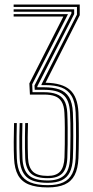

<svg xmlns="http://www.w3.org/2000/svg" viewBox="-20 -820 410 847"><path d="M190.8 6.8Q139.2 6.8 107.1 -6.2Q75 -19.2 59.5 -47.5Q44 -75.8 42 -121Q40.5 -155 40.6 -194Q40.8 -233 42 -277H54.2Q53.5 -245.5 53.1 -218Q52.8 -190.5 53.1 -166.5Q53.5 -142.5 54.2 -121.5Q56 -79.8 70.2 -53.6Q84.5 -27.5 114 -15.4Q143.5 -3.2 190.8 -3.2Q232.8 -3.2 259.1 -15.5Q285.5 -27.8 298.6 -54Q311.8 -80.2 313.8 -122.5Q314.5 -139.2 315 -165Q315.5 -190.8 315.5 -219.8Q315.5 -248.8 315.1 -276Q314.8 -303.2 313.8 -323.2Q311.5 -370.5 295.6 -396.9Q279.8 -423.2 251.1 -433.9Q222.5 -444.5 181.8 -444.5H163V-447.8L319.5 -755.8V-789.5H40.2V-800H331.8V-753L181 -455Q255 -453.8 288.9 -423.2Q322.8 -392.8 326 -323.8Q327 -303 327.4 -275.4Q327.8 -247.8 327.8 -218.9Q327.8 -190 327.2 -164.4Q326.8 -138.8 326 -122Q324 -75.8 309.2 -47.5Q294.5 -19.2 265.4 -6.2Q236.2 6.8 190.8 6.8ZM190.8 -34Q137.2 -34 115.2 -55.8Q93.2 -77.5 91.2 -123Q90.5 -145 90.1 -168.1Q89.8 -191.2 90.1 -217.9Q90.5 -244.5 91.2 -277H103.5Q102.5 -240.8 102.2 -213.8Q102 -186.8 102.4 -165.2Q102.8 -143.8 103.5 -123.5Q105.2 -82.8 124.6 -63.4Q144 -44 190.8 -44Q228 -44 245.4 -63.4Q262.8 -82.8 264.5 -126Q265.2 -147 265.8 -183Q266.2 -219 266 -257Q265.8 -295 264.2 -321.8Q262.8 -353.2 252.2 -370.9Q241.8 -388.5 222.5 -395.6Q203.2 -402.8 174.5 -402.8H112L109.5 -452L259.5 -747.2H40.2V-757.8H280L122 -448L123.5 -413.2H174.2Q206.2 -413.2 228.4 -405.2Q250.5 -397.2 262.8 -377.5Q275 -357.8 276.8 -321.8Q278.2 -294 278.5 -256.6Q278.8 -219.2 278.4 -183.2Q278 -147.2 277 -124Q275.2 -76.2 254.8 -55.1Q234.2 -34 190.8 -34ZM190.8 -13.5Q124.5 -13.5 96.8 -39.6Q69 -65.8 66.8 -122Q66 -144 65.5 -168.1Q65 -192.2 65.4 -219.4Q65.8 -246.5 66.8 -277H79Q78 -241.2 77.8 -214.1Q77.5 -187 77.9 -165Q78.2 -143 79 -122.5Q81 -70.8 106.4 -47.2Q131.8 -23.8 190.8 -23.8Q237.5 -23.8 262.1 -45.6Q286.8 -67.5 289 -123.5Q289.8 -141.2 290.2 -167.2Q290.8 -193.2 290.9 -221.8Q291 -250.2 290.6 -276.8Q290.2 -303.2 289 -322.2Q287.5 -351.5 280 -371.1Q272.5 -390.8 258.4 -402.2Q244.2 -413.8 223.2 -418.8Q202.2 -423.8 174 -423.8H133.2L132.2 -442.8L295 -760.8V-768.2H40.2V-778.8H307.2V-758L144.5 -438.8L144.8 -435H173.8Q214.2 -435 241.8 -425.4Q269.2 -415.8 284.4 -391.5Q299.5 -367.2 301.5 -322.8Q302.5 -302 302.9 -274.9Q303.2 -247.8 303.2 -219.2Q303.2 -190.8 302.8 -165.5Q302.2 -140.2 301.5 -123.2Q299.8 -84.2 287.8 -60Q275.8 -35.8 252 -24.6Q228.2 -13.5 190.8 -13.5Z"/></svg>

Font: Big Shoulders Inline Text Thin Light
Style: Regular
Weight: 300
Version: Version 2.002